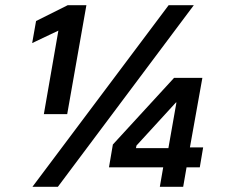

<svg xmlns="http://www.w3.org/2000/svg" viewBox="-20 -720 871 740"><path d="M609 -75H400L415 -163L651 -420H760L712 -152H763L750 -75H699L686 0H596ZM629 -149 660 -325H658L506 -159L504 -149ZM727 -700 203 0H105L630 -700ZM205 -602 104 -554 119 -639 241 -700H313L239 -280H149Z"/></svg>

Font: Chakra Petch Medium
Style: Italic
Weight: 500
Italic angle: -10°
Designer: Katatrad Aksorn Co.,Ltd.
Foundry: Cadson Demak Co.,Ltd.
Version: Version 1.000; ttfautohint (v1.6)